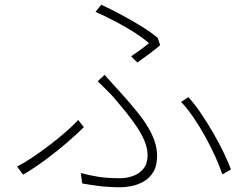

<svg xmlns="http://www.w3.org/2000/svg" viewBox="-20 -773 1040 808"><path d="M532 -536Q553 -550 574 -565.5Q595 -581 607 -591Q585 -611 547 -635.5Q509 -660 465 -683Q421 -706 382 -723L406 -753Q442 -737 487.5 -712.5Q533 -688 575.5 -662Q618 -636 644 -613L654 -583Q646 -576 635 -567Q624 -558 611 -548.5Q598 -539 584.5 -529Q571 -519 558 -510ZM320 -45Q356 -35 394 -29Q432 -23 488 -23Q509 -23 535.5 -31Q562 -39 581.5 -60.5Q601 -82 601 -121Q601 -149 588.5 -179Q576 -209 555.5 -239.5Q535 -270 510.5 -300.5Q486 -331 462 -359Q447 -376 428 -395Q409 -414 391 -431L420 -458Q435 -442 452.5 -422Q470 -402 487 -384Q528 -339 563.5 -294.5Q599 -250 620 -205.5Q641 -161 641 -117Q641 -74 624.5 -48Q608 -22 583.5 -8.5Q559 5 533.5 10Q508 15 491 15Q438 15 398 10Q358 5 326 -1ZM916 -39Q904 -74 885.5 -115Q867 -156 843.5 -198.5Q820 -241 794 -279Q768 -317 742 -344L773 -364Q801 -333 827.5 -293.5Q854 -254 878 -212.5Q902 -171 921 -131.5Q940 -92 952 -60ZM333 -238Q303 -208 260.5 -171.5Q218 -135 170 -99.5Q122 -64 77 -38L52 -72Q83 -88 118.5 -112Q154 -136 190 -163.5Q226 -191 257.5 -218.5Q289 -246 309 -268Z"/></svg>

Font: Noto Sans KR ExtraLight
Style: Regular
Weight: 250
Designer: Ryoko NISHIZUKA  (kana, bopomofo & ideographs); Paul D. Hunt (Latin, Greek & Cyrillic); Sandoll Communications , Soo-you
Foundry: Adobe
Version: Version 2.004-H2;hotconv 1.0.118;makeotfexe 2.5.65603